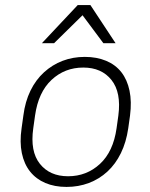

<svg xmlns="http://www.w3.org/2000/svg" viewBox="-20 -730 590 756"><path d="M242 6Q195 6 158.5 -9.5Q122 -25 98.5 -54.5Q75 -84 66 -127Q57 -170 65 -225L72 -275Q79 -330 100 -373Q121 -416 153.5 -445.5Q186 -475 226.5 -490.5Q267 -506 314 -506Q361 -506 398 -490.5Q435 -475 458 -445.5Q481 -416 490 -373Q499 -330 492 -275L485 -225Q477 -170 456 -127Q435 -84 403 -54.5Q371 -25 330 -9.5Q289 6 242 6ZM248 -36Q321 -36 373.5 -84.5Q426 -133 439 -225L446 -275Q458 -366 419 -415Q380 -464 308 -464Q235 -464 183 -415.5Q131 -367 118 -275L111 -225Q98 -134 137 -85Q176 -36 248 -36ZM305 -670 193 -560H145L286 -710H336L435 -560H387Z"/></svg>

Font: Retni Sans Light
Style: Italic
Weight: 300
Italic angle: -8°
Designer: Vitaly Kuzmin
Foundry: ParaType Ltd.
Version: Version 1.00;June 10, 2019;FontCreator 11.5.0.2425 64-bit; t